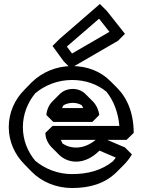

<svg xmlns="http://www.w3.org/2000/svg" viewBox="-20 -895 715 965"><path d="M248 -282H444L479 -317C475 -345 463 -369 446 -386L410 -422C393 -439 371 -448 346 -448C317 -448 295 -437 279 -421L244 -386L243 -385C225 -366 215 -342 213 -317ZM292 -352C293 -355 296 -361 299 -366C312 -373 327 -378 346 -378C362 -378 378 -374 391 -366C393 -363 396 -356 398 -352ZM519 -192H616L652 -227C652 -325 620 -402 569 -453L534 -488C485 -537 418 -563 342 -563C263 -563 191 -532 139 -481L138 -480L103 -444C54 -395 24 -329 24 -256C24 -184 54 -118 103 -69L138 -33C189 19 262 50 342 50C431 50 507 28 565 -29L566 -30L601 -65C616 -80 631 -98 643 -119L608 -154ZM461 -192C400 -142 337 -146 295 -173C292 -178 289 -185 286 -192ZM480 -138 562 -103C557 -95 551 -89 547 -84C491 -39 422 -20 342 -20C271 -20 206 -46 157 -87C118 -134 95 -192 95 -256C95 -320 119 -380 157 -426C207 -468 272 -493 342 -493C409 -493 469 -472 515 -434C550 -391 574 -331 580 -262H244L208 -227C208 -200 221 -173 241 -153L276 -118C320 -74 403 -61 480 -138ZM316 -661 478 -801 530 -735 342 -626ZM279 -699 244 -664 300 -587 335 -552 573 -690 608 -725 517 -840 482 -875Z"/></svg>

Font: Hussar Press
Style: Bold
Weight: 700
Foundry: Cannot Into Space Fonts
Version: Version 1.43